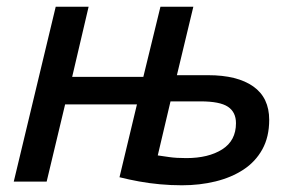

<svg xmlns="http://www.w3.org/2000/svg" viewBox="-20 -541 877 572"><path d="M522 11Q489 11 456.5 8Q424 5 394 -0.5Q364 -6 336 -13L388 -230H174L119 0H21L146 -521H244L195 -312H407L458 -521H556L507 -317Q519 -317 530.5 -317Q542 -317 554 -317Q566 -317 577 -317Q588 -317 600 -317Q687 -317 734.5 -283.5Q782 -250 782 -184Q782 -133 761.5 -96Q741 -59 705 -35.5Q669 -12 622 -0.5Q575 11 522 11ZM535 -70Q601 -70 642 -96Q683 -122 683 -174Q683 -207 659 -223Q635 -239 577 -239Q566 -239 555 -239Q544 -239 533 -239Q522 -239 510.5 -239Q499 -239 488 -239L450 -78Q464 -76 484.5 -73Q505 -70 535 -70Z"/></svg>

Font: Ubuntu Sans Medium
Style: Italic
Weight: 500
Italic angle: -13.5°
Designer: Dalton Maag Ltd
Foundry: Dalton Maag Ltd
Version: Version 1.006